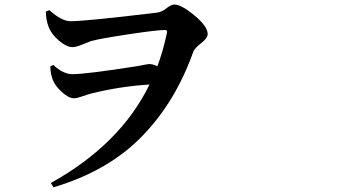

<svg xmlns="http://www.w3.org/2000/svg" viewBox="-20 -755 1540 832"><path d="M178.7 -705.1 194.3 -710.9Q247.1 -663.1 286.1 -663.1Q351.6 -663.1 659.2 -700.2Q679.7 -702.1 700.7 -718.8Q721.7 -735.4 735.4 -735.4Q765.6 -735.4 822.8 -688Q879.9 -640.6 879.9 -607.4Q879.9 -589.8 851.1 -567.4Q822.3 -544.9 817.4 -530.3Q740.2 -312.5 594.2 -163.1Q448.2 -13.7 211.9 56.6L200.2 38.1Q502 -129.9 627.9 -388.7Q501 -380.9 378.9 -350.6Q365.2 -347.7 339.4 -338.4Q313.5 -329.1 300.8 -329.1Q278.3 -329.1 249 -355.5Q219.7 -381.8 210 -406.2Q198.2 -433.6 198.2 -467.8L210.9 -473.6Q253.9 -433.6 293.9 -433.6Q354.5 -433.6 577.1 -468.8Q621.1 -477.5 626 -477.5Q642.6 -477.5 662.1 -467.8Q686.5 -533.2 703.1 -611.3Q707 -625 694.3 -625Q660.2 -625 537.1 -606.4Q414.1 -587.9 375 -577.1Q363.3 -573.2 336.4 -562Q309.6 -550.8 293.9 -550.8Q268.6 -550.8 235.8 -578.6Q203.1 -606.4 191.4 -636.7Q178.7 -668.9 178.7 -705.1Z"/></svg>

Font: Bpmf Zihi Serif Bold
Style: Bold
Weight: 700
Foundry: But Ko
Version: Version 1.320